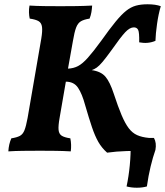

<svg xmlns="http://www.w3.org/2000/svg" viewBox="-20 -705 772 898"><path d="M19 3Q21 -31 33 -58Q59 -62 73 -69.5Q87 -77 94.5 -96Q102 -115 109 -153L173 -524Q179 -560 176.5 -579Q174 -598 160.5 -606Q147 -614 119 -618Q116 -631 115.5 -647Q115 -663 118 -679Q150 -677 186 -676.5Q222 -676 263 -676Q298 -676 335.5 -676.5Q373 -677 411 -679Q410 -663 407.5 -648Q405 -633 399 -618Q373 -614 358.5 -605.5Q344 -597 336 -576Q328 -555 321 -513L298 -384Q324 -385 345 -396Q366 -407 391 -435Q416 -463 454 -515Q493 -570 520.5 -603.5Q548 -637 570 -654.5Q592 -672 615.5 -678.5Q639 -685 670 -685Q708 -685 732 -676Q721 -639 714.5 -593Q708 -547 707 -514Q672 -499 631 -507Q632 -554 626 -565.5Q620 -577 606 -577Q587 -577 565.5 -554Q544 -531 502 -471Q476 -435 460 -416Q444 -397 432.5 -389Q421 -381 409 -377Q452 -371 473 -346.5Q494 -322 512 -267Q532 -206 548.5 -167Q565 -128 582 -105.5Q599 -83 621.5 -73Q644 -63 676 -60Q676 -29 661 0Q620 0 572 1.5Q524 3 481 9Q456 -13 440 -41Q424 -69 410 -110.5Q396 -152 378 -214Q364 -266 345 -294.5Q326 -323 288 -323L259 -155Q252 -116 254 -97Q256 -78 269 -70Q282 -62 309 -58Q315 -28 311 3Q275 1 241.5 0.5Q208 0 168 0Q126 0 87.5 0.5Q49 1 19 3ZM572 167Q582 120 587 68Q592 16 591 -33L629 -60H700Q713 -37 707 -4Q695 30 684.5 73.5Q674 117 667 167Q646 173 620 173Q594 173 572 167Z"/></svg>

Font: Vollkorn
Style: Bold Italic
Weight: 700
Italic angle: -11°
Designer: Friedrich Althausen
Foundry: Friedrich Althausen
Version: Version 5.000; ttfautohint (v1.8.3)